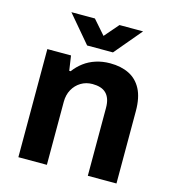

<svg xmlns="http://www.w3.org/2000/svg" viewBox="-108 -813 818 903"><g transform="rotate(15 301.0 -361.5)"><path d="M63.9 0V-526.4H179.2L189.8 -454.3H196.8Q215.5 -479.8 240.7 -498.7Q266 -517.7 298 -528Q330.1 -538.4 367.7 -538.4Q420.5 -538.4 459.4 -519.2Q498.4 -500 519.9 -459.2Q541.5 -418.3 541.5 -352.2V0H402V-329.7Q402 -355.3 395.9 -372.8Q389.8 -390.2 378.3 -401.3Q366.8 -412.5 350 -417.6Q333.2 -422.7 312.3 -422.7Q281 -422.7 256.2 -407.7Q231.5 -392.7 217.1 -366.8Q202.7 -340.8 202.7 -306.9V0ZM128.2 -723.4H242.7L331.1 -622.7L274.7 -621.9L362.4 -723.4H477.3L366 -591.2H240.3Z"/></g></svg>

Font: Archivo SemiBold
Style: Regular
Weight: 600
Designer: Hector Gatti
Foundry: Omnibus-Type
Version: Version 2.001